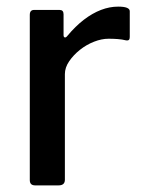

<svg xmlns="http://www.w3.org/2000/svg" viewBox="-20 -560 436 580"><path d="M86 0Q78 0 74 -4Q70 -8 70 -16V-515Q70 -530 83 -530H160Q172 -530 172 -517V-454Q172 -448 175.5 -447Q179 -446 183 -451Q208 -481 233.5 -500.5Q259 -520 285 -530Q311 -540 337 -540Q372 -540 372 -526V-448Q372 -436 361 -438Q349 -441 335.5 -442Q322 -443 308 -443Q287 -443 264 -434Q241 -425 221.5 -409.5Q202 -394 189 -375Q176 -356 176 -336V-17Q176 0 157 0H86Z"/></svg>

Font: Libre Franklin Medium
Style: Regular
Weight: 500
Designer: Pablo Impallari, Rodrigo Fuenzalida, Nhung Nguyen
Foundry: Impallari Type
Version: Version 3.000